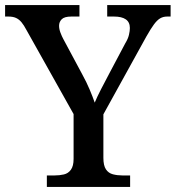

<svg xmlns="http://www.w3.org/2000/svg" viewBox="-24 -734 690 754"><path d="M160 0V-45H190Q210 -45 227 -49Q244 -53 254.5 -67.5Q265 -82 265 -110V-286L80 -616Q70 -635 60.5 -646.5Q51 -658 39 -663.5Q27 -669 9 -669H-4V-714H288V-669H256Q229 -669 218.5 -658.5Q208 -648 208 -633Q208 -620 213.5 -605.5Q219 -591 225 -580L299 -442Q316 -411 328 -382.5Q340 -354 348 -331Q357 -353 373 -384Q389 -415 406 -447L468 -564Q479 -582 482.5 -597.5Q486 -613 486 -624Q486 -647 470 -658Q454 -669 424 -669H397V-714H646V-669H632Q617 -669 605 -662Q593 -655 580.5 -638Q568 -621 551 -591L382 -285V-114Q382 -84 392 -69Q402 -54 419.5 -49.5Q437 -45 457 -45H487V0Z"/></svg>

Font: Noto Serif Armenian Medium
Style: Regular
Weight: 500
Version: Version 2.007